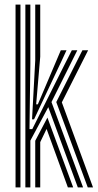

<svg xmlns="http://www.w3.org/2000/svg" viewBox="-20 -820 428 840"><path d="M91 0V-800H112.8V-541.2L109 -255H121.2L259.5 -531.5L294.2 -600H318.2L205.2 -373.5L343.5 0H320.5L191.2 -351.2L112.8 -204.8V0ZM134.2 0V-204.2L187.5 -305.5L300.2 0H277L183.8 -256L156 -198.2V0ZM48 0V-800H69.5V0ZM364 0 226.2 -373.5 340.5 -600H365.5L250.5 -372.2L387 0ZM120.2 -298 134.2 -556.2V-800H156V-572L138.2 -363.5H145.5L231.5 -565.8L246 -600H271L248.5 -551.5L129 -298Z"/></svg>

Font: Big Shoulders Inline Display Thin
Style: Bold
Weight: 700
Version: Version 2.002